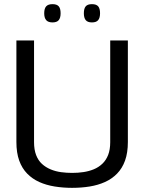

<svg xmlns="http://www.w3.org/2000/svg" viewBox="-20 -895 695 925"><path d="M59 -211V-700H144V-210Q144 -174 154 -148Q164 -122 182 -105.5Q200 -89 224 -79Q248 -69 274.5 -65.5Q301 -62 328 -62Q356 -62 382.5 -66Q409 -70 432 -79.5Q455 -89 473 -106Q491 -123 501 -148.5Q511 -174 511 -210V-700H596V-211Q596 -159 582.5 -121.5Q569 -84 544 -58.5Q519 -33 485.5 -18Q452 -3 412 3.5Q372 10 327 10Q284 10 243.5 3.5Q203 -3 169.5 -18Q136 -33 111 -58.5Q86 -84 72.5 -121.5Q59 -159 59 -211ZM423 -787Q402 -787 393 -798Q384 -809 384 -831Q384 -854 393 -864.5Q402 -875 423 -875Q444 -875 453 -864.5Q462 -854 462 -831Q462 -809 453 -798Q444 -787 423 -787ZM233 -787Q212 -787 202.5 -798Q193 -809 193 -831Q193 -854 202.5 -864.5Q212 -875 233 -875Q254 -875 263 -864.5Q272 -854 272 -831Q272 -809 263 -798Q254 -787 233 -787Z"/></svg>

Font: Georama ExtraCondensed Thin
Style: Regular
Weight: 400
Version: Version 1.001